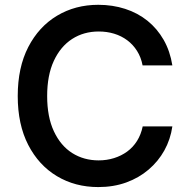

<svg xmlns="http://www.w3.org/2000/svg" viewBox="-20 -757 775 787"><path d="M382.8 9.8Q288.1 9.8 213.4 -34.9Q138.7 -79.6 95.7 -163.1Q52.7 -246.6 52.7 -363.3Q52.7 -480.5 95.9 -564.2Q139.2 -647.9 213.9 -692.6Q288.6 -737.3 382.8 -737.3Q441.4 -737.3 492.9 -720.7Q544.4 -704.1 584.5 -671.9Q624.5 -639.6 650.9 -593.5Q677.2 -547.4 686.5 -488.8H564.5Q558.1 -522.5 541.7 -548.3Q525.4 -574.2 501.5 -592Q477.5 -609.9 447.8 -618.9Q418 -627.9 384.8 -627.9Q323.2 -627.9 275.6 -597.2Q228 -566.4 200.7 -507.6Q173.3 -448.7 173.3 -363.3Q173.3 -277.8 200.9 -218.8Q228.5 -159.7 276.1 -129.6Q323.7 -99.6 384.3 -99.6Q417.5 -99.6 447.3 -108.9Q477.1 -118.2 501.2 -135.7Q525.4 -153.3 541.7 -179.4Q558.1 -205.6 564.9 -238.8H686.5Q678.7 -185.5 653.8 -140.6Q628.9 -95.7 589.1 -61.8Q549.3 -27.8 497.3 -9Q445.3 9.8 382.8 9.8Z"/></svg>

Font: Inter Cardless
Style: Medium
Weight: 500
Designer: Rasmus Andersson
Foundry: rsms
Version: Version 4.001;git-9221beed3